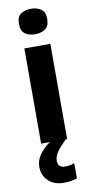

<svg xmlns="http://www.w3.org/2000/svg" viewBox="-108 -802 520 1084"><g transform="rotate(-10 152.5 -260.0)"><path d="M153 -760Q186 -760 210 -744.5Q234 -729 234 -687Q234 -646 210 -630Q186 -614 153 -614Q119 -614 95.5 -630Q72 -646 72 -687Q72 -729 95.5 -744.5Q119 -760 153 -760ZM227 -546V0H78V-546ZM148 111Q148 131 159 141Q170 151 187 151Q203 151 218 148Q233 145 243 142V229Q227 233 209 236.5Q191 240 167 240Q111 240 78 208.5Q45 177 45 128Q45 84 77 46Q109 8 155 -17L220 0Q186 32 167 58.5Q148 85 148 111Z"/></g></svg>

Font: Noto Sans Balinese
Style: Bold
Weight: 700
Designer: Aditya Bayu, David Williams
Foundry: David Williams
Version: Version 2.005; ttfautohint (v1.8.4.7-5d5b)